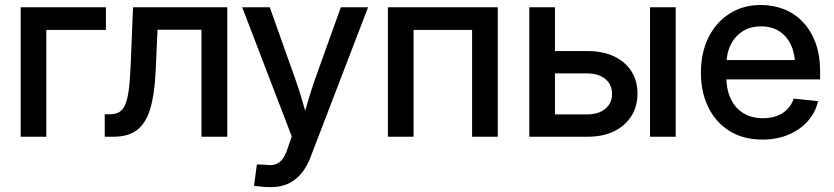

<svg xmlns="http://www.w3.org/2000/svg" viewBox="-20 -559 3410 785"><path d="M413.1 -529.3V-436.5H169.4V0H64.5V-529.3Z M408.2 0V-91.8H427.7Q450.7 -91.8 466.1 -99.9Q481.4 -107.9 491.2 -129.4Q501 -150.9 506.3 -190.2Q511.7 -229.5 514.2 -292L523.9 -529.3H909.2V0H803.7V-437.5H624L616.2 -263.2Q611.8 -172.4 594.2 -114Q576.7 -55.7 540.8 -27.8Q504.9 0 445.3 0Z M1018.6 200.7 1030.3 113.3 1066.4 114.7Q1087.9 118.2 1104.5 113.3Q1121.1 108.4 1133.5 93.3Q1146 78.1 1154.8 51.3L1172.9 -1L970.2 -529.3H1083L1188 -233.9Q1204.1 -189 1216.8 -144Q1229.5 -99.1 1242.7 -54.2H1212.4Q1225.6 -99.1 1238.8 -144.3Q1252 -189.5 1267.6 -233.9L1373.5 -529.3H1484.9L1249.5 84Q1233.9 124 1211.2 151.1Q1188.5 178.2 1158 192.1Q1127.4 206.1 1088.4 206.1Q1067.9 206.1 1049.8 204.3Q1031.7 202.6 1018.6 200.7Z M2015.1 -529.3V0H1910.2V-436.5H1670.9V0H1565.9V-529.3Z M2224.1 -350.1H2382.8Q2445.8 -350.1 2491.5 -328.1Q2537.1 -306.2 2561.8 -267.1Q2586.4 -228 2586.4 -176.3Q2586.4 -125 2561.8 -85.2Q2537.1 -45.4 2491.5 -22.7Q2445.8 0 2382.8 0H2144V-529.3H2249V-91.3H2380.9Q2427.2 -91.3 2454.8 -114.3Q2482.4 -137.2 2482.4 -175.3Q2482.4 -213.4 2454.8 -236.1Q2427.2 -258.8 2380.9 -258.8H2224.1ZM2637.7 0V-529.3H2742.7V0Z M3098.1 11.7Q3019.5 11.7 2963.1 -23.2Q2906.7 -58.1 2876.2 -119.9Q2845.7 -181.6 2845.7 -262.2Q2845.7 -343.3 2876.5 -405.5Q2907.2 -467.8 2962.6 -503.2Q3018.1 -538.6 3090.8 -538.6Q3142.1 -538.6 3186 -521Q3230 -503.4 3262.9 -468.8Q3295.9 -434.1 3314.5 -383.5Q3333 -333 3333 -267.1V-234.4H2897.9V-313.5H3278.3L3231 -288.6Q3231 -337.4 3214.4 -374Q3197.8 -410.6 3166.7 -430.9Q3135.7 -451.2 3091.3 -451.2Q3047.9 -451.2 3016.1 -430.9Q2984.4 -410.6 2967 -375Q2949.7 -339.4 2949.7 -293.5V-244.6Q2949.7 -192.9 2967.8 -154.8Q2985.8 -116.7 3019.5 -96.2Q3053.2 -75.7 3099.1 -75.7Q3131.3 -75.7 3156.7 -85.2Q3182.1 -94.7 3199.5 -112.8Q3216.8 -130.9 3225.1 -155.8L3324.7 -145.5Q3314 -98.6 3282.5 -63.5Q3251 -28.3 3203.6 -8.3Q3156.2 11.7 3098.1 11.7Z"/></svg>

Font: Inter 24pt Medium
Style: Regular
Weight: 500
Designer: Rasmus Andersson
Foundry: rsms
Version: Version 4.001;git-66647c0bb